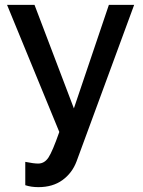

<svg xmlns="http://www.w3.org/2000/svg" viewBox="-20 -543 587 790"><path d="M84 219V123Q119 130 137 130Q163 130 179.5 105Q196 80 224 0L9 -523H122L284 -97L428 -523H532L295 121Q277 169 237 198Q197 227 138 227Q108 227 84 219Z"/></svg>

Font: Raleway
Style: Regular
Weight: 600
Designer: Matt McInerney, Pablo Impallari, Rodrigo Fuenzalida
Foundry: Matt McInerney, Pablo Impallari, Rodrigo Fuenzalida
Version: Version 1.000;PS 001.001;hotconv 1.0.56; ttfautohint (v1.5)